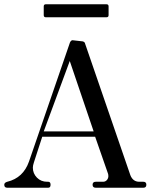

<svg xmlns="http://www.w3.org/2000/svg" viewBox="-40 -880 706 900"><path d="M175 -799Q165 -799 165 -809V-850Q165 -860 175 -860H459Q469 -860 469 -850V-809Q469 -799 459 -799ZM-6 0Q-20 0 -20 -14Q-20 -24 -6 -28Q69 -46 96 -123L288 -681Q294 -694 304 -691L348 -686Q358 -683 359 -675L571 -59Q583 -28 613 -28H632Q646 -28 646 -14Q646 0 632 0H409Q394 0 394 -14Q394 -28 409 -28H443Q454 -28 461 -36Q468 -44 468 -55Q468 -61 467 -64L406 -239H158L119 -119Q114 -104 114 -94Q114 -67 133 -47.5Q152 -28 181 -28H186Q197 -28 197 -14Q197 0 186 0ZM165 -264H399L287 -594Z"/></svg>

Font: HK Venetian
Style: Regular
Weight: 400
Designer: Alfredo Marco Pradil
Foundry: Alfredo Marco Pradil
Version: Version 1.000;PS 001.000;hotconv 1.0.88;makeotf.lib2.5.64775